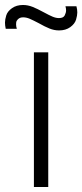

<svg xmlns="http://www.w3.org/2000/svg" viewBox="-56 -750 330 770"><path d="M181 -628Q161.5 -628 142.8 -635.5Q124 -643 98.5 -657.5Q76.5 -669 63 -674.8Q49.5 -680.5 37 -680.5Q24 -680.5 16.8 -673.5Q9.5 -666.5 9 -660.2Q8.5 -654 8.5 -652Q8.5 -643.5 11.5 -634.5H-33Q-36 -647.5 -36 -659.5Q-36 -671.5 -31 -688Q-26 -704.5 -8 -717.2Q10 -730 36 -730Q55.5 -730 74.5 -722.5Q93.5 -715 120 -700.5Q142 -688.5 155.2 -683Q168.5 -677.5 180.5 -677.5Q198 -677.5 203.5 -688.2Q209 -699 209 -708.5Q209 -716 206.5 -725H250.5Q254 -712 254 -700Q254 -688 249 -671.2Q244 -654.5 225.8 -641.2Q207.5 -628 181 -628ZM80 0V-540H137.5V0Z"/></svg>

Font: Vela Sans Light
Style: Regular
Weight: 300
Designer: Principal design: Mikhail Sharanda - project Manrope.
Design modification: Ravid Balaliev
Foundry: Mikhail Sharanda
Version: Version 1.001